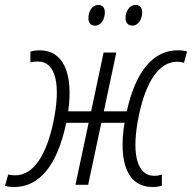

<svg xmlns="http://www.w3.org/2000/svg" viewBox="-40 -742 771 771"><path d="M492 -639C515 -639 531 -665 531 -692C531 -711 522 -722 504 -722C478 -722 464 -694 464 -669C464 -650 475 -639 492 -639ZM342 -639C366 -639 381 -665 381 -692C381 -711 372 -722 355 -722C328 -722 315 -694 315 -669C315 -650 325 -639 342 -639ZM17 9C116 9 190 -75 226 -249H316L263 0H314L367 -249H460C434 -88 473 9 573 9C586 9 599 7 610 4V-41C601 -38 591 -36 580 -36C506 -36 487 -133 518 -280C546 -413 598 -494 671 -494C681 -494 690 -492 699 -490L711 -535C700 -539 686 -540 674 -540C578 -540 506 -461 469 -295H377L427 -531H376L326 -295H234C255 -449 214 -540 119 -540C105 -540 93 -538 82 -535V-491C90 -494 101 -495 112 -495C186 -495 205 -398 174 -251C146 -118 94 -38 21 -38C11 -38 2 -39 -7 -41L-20 4C-8 8 5 9 17 9Z"/></svg>

Font: Noto Sans Condensed Light
Style: Italic
Weight: 300
Width: 3
Italic angle: -12°
Designer: Monotype Design Team
Foundry: Monotype Imaging Inc.
Version: Version 2.013